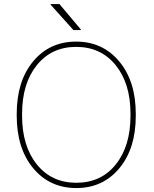

<svg xmlns="http://www.w3.org/2000/svg" viewBox="-20 -929 767 959"><path d="M63.5 0ZM658.2 -351.1Q658.2 -187 575.9 -88.4Q493.7 10.3 361.3 10.3Q228.5 10.3 146 -88.6Q63.5 -187.5 63.5 -351.1V-359.9Q63.5 -523.4 145.5 -622.3Q227.5 -721.2 360.4 -721.2Q492.7 -721.2 575.4 -622.3Q658.2 -523.4 658.2 -359.9ZM631.8 -360.8Q631.8 -511.7 557.9 -603.3Q483.9 -694.8 360.4 -694.8Q237.3 -694.8 163.8 -603.3Q90.3 -511.7 90.3 -360.8V-351.1Q90.3 -199.2 164.1 -107.7Q237.8 -16.1 361.3 -16.1Q484.9 -16.1 558.3 -107.7Q631.8 -199.2 631.8 -351.1ZM384.3 -781.2 383.3 -778.8H346.7L232.4 -906.2L233.4 -908.7H276.9Z"/></svg>

Font: TypoPRO Roboto Slab
Style: Thin
Weight: 250
Designer: Google
Version: Version 1.100263; 2013; ttfautohint (v0.94.20-1c74) -l 8 -r 